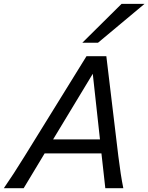

<svg xmlns="http://www.w3.org/2000/svg" viewBox="-30 -996 785 1016"><path d="M506.8 -184.1H206.1L95.2 0H-9.8Q38.1 -68.8 100.6 -169.9L427.7 -698.7H532.7L596.2 -169.9Q608.4 -69.3 622.6 0H527.3ZM251 -258.3H499L460.9 -605.5ZM734.9 -975.6 488.8 -770H405.8L613.3 -975.6Z"/></svg>

Font: Lesson One
Style: Italic
Weight: 400
Italic angle: -14°
Designer: But Ko, Victor Gaultney, Annie Olsen, Julie Remington, Don Collingsworth, Eric Hays, Becca Hirsbrunner
Version: Version 1.100